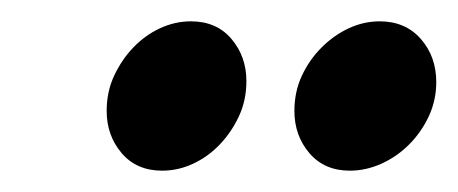

<svg xmlns="http://www.w3.org/2000/svg" viewBox="-20 -675 429 180"><path d="M256 -571Q256 -589 263 -604Q270 -619 281.5 -630.5Q293 -642 307 -648.5Q321 -655 336 -655Q360 -655 374.5 -638.5Q389 -622 389 -598Q389 -581 382 -566Q375 -551 363.5 -539.5Q352 -528 337.5 -521.5Q323 -515 308 -515Q284 -515 270 -531.5Q256 -548 256 -571ZM80 -571Q80 -589 87 -604Q94 -619 105 -630.5Q116 -642 130 -648.5Q144 -655 159 -655Q183 -655 197 -638.5Q211 -622 211 -599Q211 -581 204 -566Q197 -551 186 -539.5Q175 -528 161 -521.5Q147 -515 132 -515Q108 -515 94 -531.5Q80 -548 80 -571Z"/></svg>

Font: Vermiglione
Style: Bold Italic
Weight: 700
Italic angle: -11°
Version: Version 1.000